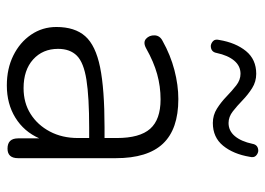

<svg xmlns="http://www.w3.org/2000/svg" viewBox="-127 -641 776 562"><g transform="rotate(90 261.0 -360.0)"><path d="M230 8Q181 8 142.5 -11Q104 -30 81.5 -63Q59 -96 59 -137Q59 -191 86 -221.5Q113 -252 177 -265Q241 -278 353 -278H384V-314Q384 -381 357 -411.5Q330 -442 271 -442Q233 -442 197 -432Q161 -422 122 -400Q104 -390 93.5 -399.5Q83 -409 83.5 -424.5Q84 -440 100 -448Q141 -471 185 -482.5Q229 -494 270 -494Q358 -494 400.5 -449Q443 -404 443 -311V-25Q443 6 415 6Q385 6 385 -25V-87Q365 -42 324.5 -17Q284 8 230 8ZM238 -41Q281 -41 313.5 -61.5Q346 -82 365 -118Q384 -154 384 -200V-233H354Q264 -233 213.5 -225Q163 -217 143 -197Q123 -177 123 -142Q123 -97 154 -69Q185 -41 238 -41ZM114 -589Q106 -590 100 -596Q94 -602 97 -614Q105 -662 129.5 -692Q154 -722 196 -722Q219 -722 238 -710Q257 -698 273.5 -682Q290 -666 306 -653.5Q322 -641 340 -641Q363 -641 378.5 -659.5Q394 -678 401 -711Q404 -728 422 -728Q430 -727 436 -721Q442 -715 439 -703Q431 -655 406.5 -625Q382 -595 340 -595Q317 -595 298 -607Q279 -619 262.5 -635Q246 -651 230 -663.5Q214 -676 196 -676Q173 -676 157.5 -657.5Q142 -639 135 -606Q132 -589 114 -589Z"/></g></svg>

Font: Nunito Light
Style: Regular
Weight: 300
Designer: Vernon Adams
Foundry: Vernon Adams
Version: Version 3.601; ttfautohint (v1.8.2.53-6de2)